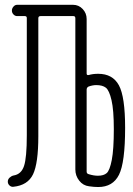

<svg xmlns="http://www.w3.org/2000/svg" viewBox="-20 -750 540 780"><path d="M332 -385.7V-52.7Q332 -43.9 341.8 -42Q361.3 -36.1 377.9 -36.1Q401.4 -36.1 413.6 -46.9Q425.8 -57.6 434.1 -100.1Q442.4 -142.6 442.4 -225.6Q442.4 -302.7 433.1 -342.8Q423.8 -382.8 410.2 -393.6Q396.5 -404.3 371.1 -404.3Q356.4 -404.3 339.8 -398.4Q332 -394.5 332 -385.7ZM34.2 8.8Q25.4 9.8 18.6 3.4Q11.7 -2.9 11.7 -12.2Q11.7 -21.5 19 -28.3Q26.4 -35.2 35.2 -37.1Q66.4 -42 77.6 -75.7Q88.9 -109.4 88.9 -200.2V-676.8Q88.9 -684.6 81.1 -684.6H49.8Q41 -684.6 34.7 -691.4Q28.3 -698.2 28.3 -707Q28.3 -715.8 34.7 -723.1Q41 -730.5 49.8 -730.5H276.4Q299.8 -730.5 315.9 -713.4Q332 -696.3 332 -672.9V-451.2Q332 -443.4 340.8 -445.3Q357.4 -450.2 378.9 -450.2Q437.5 -450.2 462.9 -403.8Q488.3 -357.4 488.3 -230.5Q488.3 -89.8 463.4 -40Q438.5 9.8 378.9 9.8Q362.3 9.8 341.8 6.8Q317.4 3.9 301.8 -16.1Q286.1 -36.1 286.1 -61.5V-675.8Q286.1 -684.6 278.3 -684.6H144.5Q135.7 -684.6 135.7 -675.8V-196.3Q135.7 -86.9 114.3 -42Q92.8 2.9 34.2 8.8Z"/></svg>

Font: Rounded-X Mgen+ 1m light
Style: Regular
Weight: 200
Designer: [Source Han Sans]
Ryoko NISHIZUKA  (kana & ideographs); Paul D. Hunt (Latin, Greek & Cyrillic); Wenlong ZHANG  (bopomofo
Version: Version 1.059.20150602